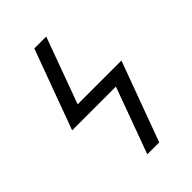

<svg xmlns="http://www.w3.org/2000/svg" viewBox="-219 -824 912 912"><g transform="rotate(-45 237.5 -367.5)"><path d="M294 0H214L336 -333H42L190 -735H270L148 -402H442Z"/></g></svg>

Font: Iosevka QP
Style: Italic
Weight: 400
Italic angle: -9°
Designer: Belleve Invis
Foundry: Belleve Invis
Version: Version 20.0.0; ttfautohint (v1.8.4)